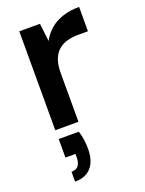

<svg xmlns="http://www.w3.org/2000/svg" viewBox="-149 -595 704 934"><g transform="rotate(-20 203.0 -128.0)"><path d="M68 0V-512H175L186 -419Q204 -453 232 -476.5Q260 -500 298 -512Q336 -524 382 -524V-398H331Q301 -398 275 -391Q249 -384 229.5 -367.5Q210 -351 199 -323Q188 -295 188 -253V0ZM73 268V217Q98 217 109.5 202Q121 187 121 157V142H69V46H173Q181 70 184 94Q187 118 187 138Q187 201 158 234.5Q129 268 73 268Z"/></g></svg>

Font: DM Sans 12pt SemiBold
Style: Regular
Weight: 600
Version: Version 4.004;gftools[0.9.30]